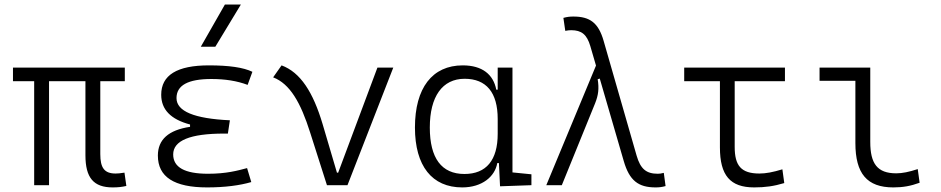

<svg xmlns="http://www.w3.org/2000/svg" viewBox="-20 -815 4142 845"><path d="M476.1 9.8C500 9.8 516.1 7.8 536.1 3.4L527.8 -55.2C509.3 -52.2 497.6 -51.3 488.8 -51.3C439 -51.3 421.4 -76.7 421.4 -136.7V-457.5H529.3V-517.6H37.1V-457.5H130.4V0H195.8V-457.5H356V-131.8C356 -32.7 391.6 9.8 476.1 9.8Z M891.6 9.8C969.7 9.8 1035.6 1 1085.9 -13.7L1067.4 -75.2C1025.4 -64 976.1 -50.3 895.5 -50.3C793 -50.3 742.2 -78.6 742.2 -135.3C742.2 -196.3 816.4 -227.1 965.8 -227.1H982.9L991.7 -285.6C834.5 -293 756.8 -325.2 756.8 -383.3C756.8 -439.5 807.6 -467.3 910.2 -467.3C970.7 -467.3 1023.4 -459 1069.8 -441.4L1090.8 -499C1051.3 -518.1 988.3 -527.3 899.4 -527.3C759.3 -527.3 689.5 -484.4 689.5 -397.9C689.5 -333 731.4 -289.6 816.4 -267.1V-256.8C721.7 -242.7 674.8 -200.7 674.8 -130.4C674.8 -36.1 746.6 9.8 891.6 9.8ZM863.8 -609.4H927.7L1040 -794.9H969.7Z M1418.9 0H1509.3L1710.9 -517.6H1641.1L1468.3 -55.2H1462.9L1399.9 -268.6C1357.9 -409.7 1302.2 -496.6 1219.2 -527.3L1182.1 -474.6C1255.9 -446.3 1303.2 -364.3 1345.2 -231Z M2014.2 9.8C2102.1 9.8 2158.2 -38.1 2168.5 -97.2H2175.8L2180.7 4.9L2318.8 0V-47.9L2235.4 -56.2V-517.6H2170.4V-420.4H2164.1C2151.4 -486.8 2103 -527.3 2016.6 -527.3C1882.3 -527.3 1806.2 -427.7 1806.2 -253.9C1806.2 -84 1881.8 9.8 2014.2 9.8ZM2170.4 -226.1C2170.4 -109.9 2120.1 -49.3 2023.9 -49.3C1923.3 -49.3 1871.6 -118.7 1871.6 -253.9C1871.6 -390.1 1926.8 -468.3 2024.9 -468.3C2120.1 -468.3 2170.4 -408.2 2170.4 -291.5Z M2865.2 9.8C2881.3 9.8 2893.1 8.3 2909.2 3.9L2901.4 -54.2C2890.1 -51.3 2882.8 -50.3 2875 -50.3C2824.2 -50.3 2798.8 -71.3 2781.7 -130.4L2636.7 -634.8C2613.8 -714.8 2576.2 -742.2 2503.4 -742.2C2487.3 -742.2 2475.6 -740.7 2459.5 -736.3L2467.8 -679.2C2478.5 -681.2 2485.4 -682.1 2493.7 -682.1C2539.1 -682.1 2563 -663.6 2578.1 -611.8L2603 -526.4L2384.3 0H2452.6L2599.1 -360.4C2613.3 -396 2617.2 -424.8 2610.4 -466.3L2619.6 -469.2L2725.1 -106.4C2750 -20 2789.6 9.8 2865.2 9.8Z M3299.3 9.8C3347.2 9.8 3386.2 4.4 3431.6 -9.3L3423.3 -69.8C3381.3 -57.1 3350.6 -51.3 3322.3 -51.3C3241.2 -51.3 3213.4 -86.4 3213.4 -168.5V-457.5H3434.6V-517.6H2991.2V-457.5H3148.4V-166.5C3148.4 -43 3193.4 9.8 3299.3 9.8Z M3911.6 9.8C3953.1 9.8 3987.3 3.9 4027.3 -10.7L4019 -70.8C3980 -58.1 3951.2 -52.2 3924.3 -52.2C3840.8 -52.2 3810.1 -95.2 3810.1 -190.4V-517.6H3586.9V-459.5H3744.6V-185.5C3744.6 -50.8 3795.9 9.8 3911.6 9.8Z"/></svg>

Font: Cascadia Code Light
Style: Regular
Weight: 300
Monospace: yes
Designer: Aaron Bell
Foundry: Saja Typeworks
Version: Version 2404.023